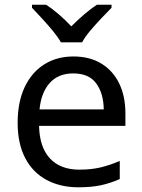

<svg xmlns="http://www.w3.org/2000/svg" viewBox="-20 -879 604 816"><path d="M292 -639Q361 -639 410.5 -609Q460 -579 486.5 -524.5Q513 -470 513 -397V-344H146Q148 -253 192.5 -205.5Q237 -158 317 -158Q368 -158 407.5 -167.5Q447 -177 489 -195V-118Q448 -100 408 -91.5Q368 -83 313 -83Q237 -83 178.5 -114Q120 -145 87.5 -206.5Q55 -268 55 -357Q55 -445 84.5 -508Q114 -571 167.5 -605Q221 -639 292 -639ZM291 -567Q228 -567 191.5 -526.5Q155 -486 148 -414H421Q420 -482 389 -524.5Q358 -567 291 -567ZM239 -699Q226 -722 204 -748.5Q182 -775 158 -801Q134 -827 116 -846V-859H176Q202 -842 230 -818Q258 -794 283 -767Q310 -794 338 -818Q366 -842 392 -859H454V-846Q435 -827 410.5 -801Q386 -775 363.5 -748.5Q341 -722 329 -699Z"/></svg>

Font: Noto Sans Telugu UI
Style: Regular
Weight: 400
Designer: Jelle Bosma - Monotype Design Team
Foundry: Monotype Imaging Inc.
Version: Version 2.005; ttfautohint (v1.8.4.7-5d5b)